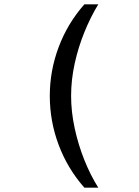

<svg xmlns="http://www.w3.org/2000/svg" viewBox="-20 -706 640 883"><path d="M368 157Q291 70 250 -39Q209 -148 209 -265Q209 -381 250 -490Q291 -599 368 -686H432Q397 -629 368.5 -559Q340 -489 323.5 -414Q307 -339 307 -265Q307 -192 323.5 -116Q340 -40 368 30Q396 100 432 157Z"/></svg>

Font: Chivo Mono Medium
Style: Regular
Weight: 500
Monospace: yes
Designer: Hector Gatti
Foundry: Omnibus-Type
Version: Version 1.008